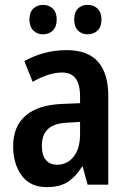

<svg xmlns="http://www.w3.org/2000/svg" viewBox="-20 -759 527 789"><path d="M255 -553Q425 -553 425 -363V0H340L320 -74H317Q290 -31 257 -10.5Q224 10 172 10Q104 10 69 -38Q34 -86 34 -157Q34 -240 85.5 -284Q137 -328 236 -332L309 -335V-361Q309 -413 290.5 -437Q272 -461 235 -461Q207 -461 177 -451Q147 -441 114 -423L80 -508Q117 -529 161 -541Q205 -553 255 -553ZM260 -255Q203 -253 177.5 -229Q152 -205 152 -161Q152 -120 169 -101Q186 -82 215 -82Q256 -82 282.5 -115Q309 -148 309 -208V-258ZM101 -679Q101 -709 117 -724Q133 -739 157 -739Q181 -739 197 -723.5Q213 -708 213 -679Q213 -649 197 -633.5Q181 -618 157 -618Q133 -618 117 -633.5Q101 -649 101 -679ZM285 -679Q285 -709 300.5 -724Q316 -739 340 -739Q365 -739 381 -723.5Q397 -708 397 -679Q397 -649 381 -633.5Q365 -618 340 -618Q316 -618 300.5 -633.5Q285 -649 285 -679Z"/></svg>

Font: Noto Sans Thai Looped Condensed SemiBold
Style: Regular
Weight: 600
Width: 3
Designer: Sasikarn Vongin, Ben Mitchell
Foundry: The Fontpad Ltd
Version: Version 1.001; ttfautohint (v1.8.4.7-5d5b)